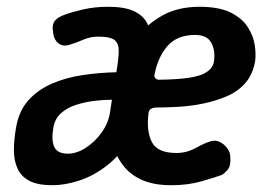

<svg xmlns="http://www.w3.org/2000/svg" viewBox="-20 -533 798 566"><path d="M485 13Q435 13 401 -1.5Q367 -16 346 -41.5Q325 -67 315.5 -98Q306 -129 304.5 -162Q303 -195 308 -225L312 -250Q318 -290 335.5 -335.5Q353 -381 383 -421.5Q413 -462 459 -487.5Q505 -513 568 -513Q626 -513 660 -496Q694 -479 710.5 -453Q727 -427 731 -400Q735 -373 732 -352Q725 -313 703 -288Q681 -263 648 -249Q615 -235 578 -227.5Q541 -220 504 -218Q467 -216 438 -216Q428 -215 423.5 -211Q419 -207 418 -201Q411 -147 427.5 -114.5Q444 -82 500 -82Q530 -82 556.5 -96.5Q583 -111 599 -116Q614 -121 627 -115Q640 -109 649.5 -96.5Q659 -84 659 -70Q661 -44 651 -32.5Q641 -21 633 -17Q614 -10 574 1.5Q534 13 485 13ZM449 -298Q538 -299 573 -312.5Q608 -326 611 -354Q615 -385 602.5 -407.5Q590 -430 555 -430Q501 -430 472.5 -396Q444 -362 435 -310Q435 -305 439 -301.5Q443 -298 449 -298ZM135 13Q91 13 66.5 0Q42 -13 31.5 -36.5Q21 -60 21 -90Q21 -120 27 -155Q35 -205 63 -236.5Q91 -268 132 -286Q173 -304 222.5 -311.5Q272 -319 323 -320Q330 -361 330 -383.5Q330 -406 317 -415.5Q304 -425 270 -425Q246 -425 225.5 -416Q205 -407 188 -402Q166 -394 152 -405.5Q138 -417 136 -440Q137 -440 136.5 -440.5Q136 -441 136 -442Q133 -461 142 -472Q151 -483 172 -490Q193 -498 226.5 -505.5Q260 -513 299 -513Q347 -513 374 -500.5Q401 -488 413 -466Q425 -444 426.5 -414Q428 -384 422.5 -349Q417 -314 411 -275L407 -249Q395 -177 365.5 -127Q336 -77 296.5 -46Q257 -15 214.5 -1Q172 13 135 13ZM180 -80Q206 -80 232.5 -97Q259 -114 279 -141.5Q299 -169 304 -200L310 -239Q285 -239 257 -235.5Q229 -232 203 -223.5Q177 -215 159 -198.5Q141 -182 137 -155Q131 -120 140 -100Q149 -80 180 -80Z"/></svg>

Font: Winky Sans Medium
Style: Italic
Weight: 500
Italic angle: -8.97852°
Designer: Simon Atzbach
Foundry: typofactur
Version: Version 1.205